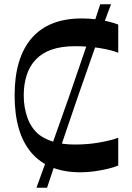

<svg xmlns="http://www.w3.org/2000/svg" viewBox="-20 -800 622 906"><path d="M538 -19Q517 -10 487 -3Q457 4 424.5 8.5Q392 13 360 13Q207 13 128 -79.5Q49 -172 49 -350Q49 -527 129.5 -620Q210 -713 366 -713Q400 -713 433 -709Q466 -705 493.5 -698Q521 -691 538 -684V-551Q506 -564 451.5 -573Q397 -582 334 -582Q270 -582 224 -566Q178 -550 149 -519Q120 -489 106 -445.5Q92 -402 92 -350Q92 -292 110 -243Q128 -194 165 -164Q194 -142 236 -130Q278 -118 334 -118Q397 -118 451.5 -128Q506 -138 538 -150ZM152 86Q189 -16 228.5 -125.5Q268 -235 307 -347Q346 -459 383 -568.5Q420 -678 453 -780H504Q465 -678 426 -568.5Q387 -459 348.5 -347Q310 -235 273 -125.5Q236 -16 202 86Z"/></svg>

Font: Ojuju SemiBold
Style: Regular
Weight: 600
Designer: Chisaokwu Joboson, Mirko Velimirovic
Foundry: Udi Foundry
Version: Version 1.000